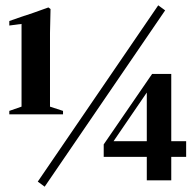

<svg xmlns="http://www.w3.org/2000/svg" viewBox="-20 -678 737 722"><path d="M148 24 122 5 575 -658 601 -639ZM15 -248V-261L61 -277V-588L15 -582V-599Q40 -608 61 -615Q82 -622 106 -630Q130 -638 162 -650L170 -644L168 -554V-277L217 -261V-248ZM532 0V-88H370V-135L552 -400H624V-147H680V-88H624V0ZM407 -147H532V-330Z"/></svg>

Font: DeepMind Serif Text
Style: Regular
Weight: 400
Designer: Frank Grießhammer / Modifications: Colophon Foundry
Foundry: Colophon Foundry
Version: Version 5.003; ttfautohint (v1.8.2)